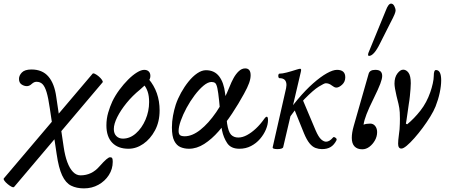

<svg xmlns="http://www.w3.org/2000/svg" viewBox="-63 -811 2479 1061"><path d="M401 230Q360 230 330 215Q300 200 280.5 158.5Q261 117 250 40L212 -214Q204 -270 194.5 -301.5Q185 -333 172 -346Q159 -359 139 -359Q131 -359 125 -356Q119 -353 112 -347Q106 -341 99 -338Q92 -335 86 -335Q70 -335 56 -344.5Q42 -354 42 -375Q42 -394 58 -410.5Q74 -427 111 -427Q171 -427 204.5 -388Q238 -349 248 -275L289 2Q296 50 309 85Q322 120 340.5 139Q359 158 382 158Q444 158 487 108Q510 82 524 70Q538 58 545 58Q554 58 557 63Q560 68 560 83Q560 123 538.5 156.5Q517 190 481 210Q445 230 401 230ZM15 222Q11 226 1 221Q-9 216 -20.5 206.5Q-32 197 -38.5 188Q-45 179 -42 175L448 -403Q451 -408 461.5 -403Q472 -398 483 -388.5Q494 -379 500.5 -369.5Q507 -360 504 -356Z M647 11Q589 11 557 -22.5Q525 -56 525 -118Q525 -155 535 -189Q545 -223 558 -251Q574 -284 597 -315Q620 -346 645 -371Q670 -396 693.5 -410.5Q717 -425 734 -425Q750 -425 759 -416Q768 -407 768 -391Q768 -375 755.5 -359Q743 -343 711 -316Q669 -282 636.5 -242Q604 -202 585 -164Q566 -126 566 -98Q566 -73 580 -59Q594 -45 616 -45Q655 -45 688 -74Q721 -103 741 -149.5Q761 -196 761 -247Q761 -281 753 -304.5Q745 -328 731 -344L758 -375Q819 -303 819 -201Q819 -138 793.5 -90.5Q768 -43 729 -16Q690 11 647 11Z M981 11Q956 11 934.5 2Q913 -7 900 -32.5Q887 -58 887 -107Q887 -139 893 -171.5Q899 -204 908 -232Q919 -265 937.5 -298.5Q956 -332 979 -360.5Q1002 -389 1027 -406Q1052 -423 1075 -423Q1122 -423 1148 -389Q1174 -355 1181 -295Q1184 -278 1185 -247Q1186 -216 1187.5 -183.5Q1189 -151 1192 -128Q1199 -82 1214 -66.5Q1229 -51 1254 -51Q1277 -51 1302 -64.5Q1327 -78 1351.5 -101Q1376 -124 1397 -154Q1402 -161 1405.5 -163.5Q1409 -166 1411 -166Q1418 -166 1418 -147Q1418 -123 1406.5 -95.5Q1395 -68 1374 -43.5Q1353 -19 1324 -4Q1295 11 1260 11Q1213 11 1192.5 -20Q1172 -51 1164 -90Q1163 -94 1162.5 -97.5Q1162 -101 1161.5 -105.5Q1161 -110 1161 -116Q1153 -204 1148 -253Q1143 -302 1138 -324.5Q1133 -347 1125.5 -352.5Q1118 -358 1106 -358Q1086 -358 1061.5 -337.5Q1037 -317 1012.5 -284.5Q988 -252 968 -215Q948 -178 936 -144Q924 -110 924 -87Q924 -71 931.5 -64.5Q939 -58 958 -58Q999 -58 1044 -93.5Q1089 -129 1132 -191.5Q1175 -254 1207 -335Q1215 -356 1227.5 -379Q1240 -402 1256.5 -417.5Q1273 -433 1292 -433Q1322 -433 1322 -395Q1322 -376 1313.5 -352Q1305 -328 1285 -292Q1255 -237 1219.5 -183.5Q1184 -130 1145.5 -86Q1107 -42 1065.5 -15.5Q1024 11 981 11Z M1470 13Q1441 13 1444 2L1511 -293Q1516 -313 1518 -324Q1520 -335 1520 -341Q1520 -379 1482 -379Q1477 -379 1475.5 -385.5Q1474 -392 1475.5 -398Q1477 -404 1482 -404Q1497 -404 1522 -410.5Q1547 -417 1578 -427Q1585 -429 1589 -430Q1593 -431 1595 -431Q1601 -431 1601 -424Q1601 -423 1600.5 -419.5Q1600 -416 1599 -412L1502 2Q1501 7 1492.5 10Q1484 13 1470 13ZM1508 -120 1494 -140Q1537 -208 1581.5 -261Q1626 -314 1667.5 -350.5Q1709 -387 1743 -406Q1777 -425 1799 -425Q1845 -425 1845 -384Q1845 -359 1827.5 -343Q1810 -327 1796 -327Q1789 -327 1783 -330.5Q1777 -334 1770 -339Q1755 -351 1737 -351Q1729 -351 1699 -332.5Q1669 -314 1620.5 -264.5Q1572 -215 1508 -120ZM1716 13Q1698 13 1680.5 6.5Q1663 0 1647.5 -19Q1632 -38 1617 -74L1560 -215L1608 -264L1681 -91Q1697 -54 1711.5 -41Q1726 -28 1739 -28Q1758 -28 1778 -52Q1781 -55 1786.5 -52.5Q1792 -50 1795.5 -45.5Q1799 -41 1796 -35Q1783 -10 1764 1.5Q1745 13 1716 13Z M1939 14Q1911 14 1896 -2Q1881 -18 1881 -49Q1881 -63 1883.5 -79Q1886 -95 1892 -116L1974 -403Q1977 -414 1986 -419.5Q1995 -425 2011 -425Q2031 -425 2040 -416.5Q2049 -408 2049 -391Q2049 -376 2038.5 -348Q2028 -320 2001 -265Q1976 -215 1962.5 -180Q1949 -145 1946 -122Q1960 -128 1983 -128Q2000 -128 2010.5 -114.5Q2021 -101 2021 -81Q2021 -57 2009 -35.5Q1997 -14 1978.5 0Q1960 14 1939 14ZM1976 -502Q1974 -502 1972.5 -503.5Q1971 -505 1971 -509Q1971 -511 1971.5 -513.5Q1972 -516 1973 -519L2069 -753Q2083 -791 2098 -791Q2109 -791 2116 -777.5Q2123 -764 2123 -752Q2123 -746 2117 -731Q2111 -716 2094 -684L2037 -571Q2003 -502 1976 -502Z M2155 10Q2137 10 2137 -17Q2137 -26 2138 -38Q2139 -50 2142 -72Q2144 -82 2145 -96.5Q2146 -111 2146.5 -127Q2147 -143 2147 -155Q2147 -195 2143.5 -214Q2140 -233 2139 -237Q2133 -260 2128 -281.5Q2123 -303 2120 -320.5Q2117 -338 2117 -349Q2117 -384 2133 -405Q2149 -426 2165 -426Q2182 -426 2194.5 -409Q2207 -392 2207 -351Q2207 -337 2205.5 -319Q2204 -301 2202 -280Q2200 -259 2196 -236Q2191 -202 2188 -179.5Q2185 -157 2183 -145Q2181 -133 2180 -128L2187 -124Q2226 -156 2260.5 -200Q2295 -244 2315 -302Q2323 -325 2328.5 -349.5Q2334 -374 2334 -391Q2334 -424 2346 -424Q2375 -424 2375 -367Q2375 -337 2367 -299Q2359 -261 2344 -223Q2334 -198 2315 -167Q2296 -136 2273 -105Q2250 -74 2227 -48Q2204 -22 2185 -6Q2166 10 2155 10Z"/></svg>

Font: Junicode VF
Style: Italic
Weight: 400
Italic angle: -11°
Designer: Peter S. Baker
Version: Version 2.209